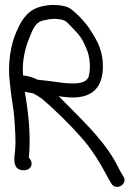

<svg xmlns="http://www.w3.org/2000/svg" viewBox="-20 -684 536 766"><path d="M77 -5C91 -5 106 -14 106 -31C106 -40 103 -48 95 -54C104 -144 93 -237 79 -318C87 -316 98 -314 110 -312H112C123 -306 136 -298 146 -291C202 -244 257 -189 306 -134C343 -92 377 -39 406 16C412 28 418 38 425 49V50C446 79 493 49 471 18C465 9 463 4 456 -8C409 -108 326 -187 254 -260C240 -274 229 -286 214 -300C232 -298 250 -295 270 -295C336 -295 386 -324 390 -406C394 -476 369 -520 343 -560C329 -586 274 -648 246 -657C219 -665 184 -667 154 -660C96 -650 69 -611 48 -563C22 -507 9 -429 20 -348L24 -312C28 -276 35 -248 37 -213C40 -170 44 -124 40 -82C37 -56 28 -8 70 -5ZM87 -506C91 -518 96 -529 100 -540C114 -576 126 -600 161 -604H162C176 -608 193 -610 211 -608C241 -604 241 -602 270 -572C301 -540 310 -526 326 -487C338 -460 343 -414 334 -379C327 -358 303 -351 270 -351C257 -351 247 -352 234 -353C201 -358 163 -362 130 -366C114 -374 95 -381 72 -383C68 -429 76 -470 87 -506Z"/></svg>

Font: Stray Cat
Style: BdCn
Weight: 700
Version: Version 1.0